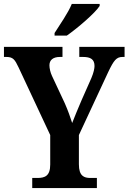

<svg xmlns="http://www.w3.org/2000/svg" viewBox="-20 -951 650 971"><path d="M256 -784V-771H318C374 -810 462 -886 484 -921V-931H343C325 -886 283 -827 256 -784ZM143 0H470V-51H437C405 -51 379 -61 379 -120V-268L527 -586C556 -647 569 -663 600 -663H610V-714H381V-663H400C438 -663 458 -651 458 -617C458 -606 454 -584 442 -556L392 -443C374 -400 357 -361 345 -329C335 -360 325 -389 308 -428L243 -567C235 -584 230 -605 230 -621C230 -647 248 -663 283 -663H296V-714H0V-663H12C46 -663 55 -650 74 -610L234 -268V-119C234 -61 207 -51 169 -51H143Z"/></svg>

Font: Noto Serif Myanmar Condensed
Style: Bold
Weight: 700
Width: 3
Designer: Ben Mitchell and the Monotype Design Team
Foundry: Monotype Imaging Inc.
Version: Version 2.106